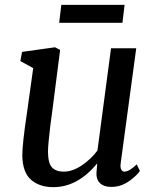

<svg xmlns="http://www.w3.org/2000/svg" viewBox="-20 -762 641 792"><path d="M188 -247Q178 -165 178 -137Q178 -90 194 -72Q210 -54 243 -54Q279 -54 317 -79.5Q355 -105 382 -141L438 -563H542L478 -90L477 -79Q477 -67 481.5 -60.5Q486 -54 493 -54Q513 -54 544 -84L557 -57Q545 -38 512 -14.5Q479 9 439 9Q408 9 392 -7Q376 -23 378 -52Q378 -50 381 -86L380 -87Q300 10 200 10Q143 10 108 -20.5Q73 -51 72 -121Q72 -168 91 -295L117 -481L64 -510L71 -548L207 -567L228 -556L194 -291ZM494 -742 485 -668H224L233 -742Z"/></svg>

Font: Koeln Type Serif
Style: Italic
Weight: 400
Italic angle: -8°
Designer: Eben Sorkin
Foundry: Eben Sorkin
Version: Version 2.002